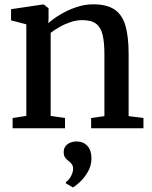

<svg xmlns="http://www.w3.org/2000/svg" viewBox="-20 -580 689 868"><path d="M99 -56V-470L30 -488V-538.5L172.5 -559.5H178.5L199.5 -542.5V-501.5L198.5 -475Q219.5 -494.5 252.2 -514.2Q285 -534 323.8 -547.2Q362.5 -560.5 401.5 -560.5Q463 -560.5 498 -536.8Q533 -513 547.2 -463.5Q561.5 -414 561.5 -337V-55L628.5 -46.5V0H392V-46.5L452 -55V-335.5Q452 -388 444 -422Q436 -456 414.5 -472.5Q393 -489 352 -489Q325.5 -489 299.2 -480.2Q273 -471.5 249.8 -458.2Q226.5 -445 209 -431.5V-56L274 -46.5V0H37V-46.5ZM393.5 136Q393.5 169 377.2 196.8Q361 224.5 341.2 242.8Q321.5 261 310.5 267H309L278 249L277.5 243Q291.5 235 301 216.2Q310.5 197.5 310.5 184Q310.5 169.5 304.2 161.5Q298 153.5 289.5 147.5Q281.5 141.5 274.8 132.8Q268 124 268 108Q268 89.5 277.8 78.8Q287.5 68 300.8 63.8Q314 59.5 323 59.5H326Q356.5 59.5 375 79.5Q393.5 99.5 393.5 136Z"/></svg>

Font: Merriweather 36pt Medium
Style: Regular
Weight: 500
Version: Version 2.100